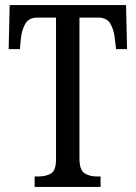

<svg xmlns="http://www.w3.org/2000/svg" viewBox="-20 -734 534 754"><path d="M116 0V-41H131Q160 -41 180 -52.5Q200 -64 200 -108V-665H127Q93 -665 79 -640Q65 -615 62 -582L58 -541H14L18 -714H475L479 -541H436L431 -582Q428 -615 414 -640Q400 -665 365 -665H292V-113Q292 -66 312 -53.5Q332 -41 360 -41H375V0Z"/></svg>

Font: Noto Serif Myanmar ExtraCondensed
Style: Regular
Weight: 400
Width: 2
Designer: Ben Mitchell and the Monotype Design Team
Foundry: Monotype Imaging Inc.
Version: Version 2.106; ttfautohint (v1.8.4.7-5d5b)